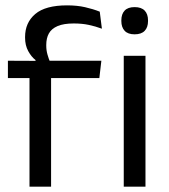

<svg xmlns="http://www.w3.org/2000/svg" viewBox="-20 -696 630 716"><path d="M230 -676Q267.5 -676 297.2 -669.2Q327 -662.5 352 -652.5L360 -589Q335.5 -598 310.8 -603.2Q286 -608.5 255 -608.5Q217.5 -608.5 194.8 -598.8Q172 -589 162.2 -571.2Q152.5 -553.5 152.5 -528.5V-526Q152.5 -508.5 157 -492.8Q161.5 -477 167 -464L112.5 -462V-472Q97 -484 85.2 -505.5Q73.5 -527 73.5 -555.5V-558Q73.5 -611.5 111.5 -643.8Q149.5 -676 230 -676ZM90 0V-444.5H170.5V0ZM9.5 -405V-469.5L121 -469L154 -469.5H358L350.5 -405ZM441.5 0V-488H522.5V0ZM482 -568Q457 -568 444.8 -581.2Q432.5 -594.5 432.5 -617.5V-620Q432.5 -643.5 444.8 -656.5Q457 -669.5 482 -669.5Q507 -669.5 519.5 -656.5Q532 -643.5 532 -620V-617.5Q532 -594 519.5 -581Q507 -568 482 -568Z"/></svg>

Font: Anek Odia
Style: Regular
Weight: 400
Designer: Yesha Goshar & Mahesh Sahu (Odia), Yesha Goshar (Latin)
Foundry: Ek Type
Version: Version 1.003